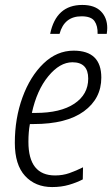

<svg xmlns="http://www.w3.org/2000/svg" viewBox="-20 -747 454 777"><path d="M191 10Q228 10 259 1Q290 -8 315 -21L316 -70Q288 -56 261 -46.5Q234 -37 203 -37Q95 -37 95 -173Q95 -214 101 -245H116Q249 -245 319.5 -296.5Q390 -348 390 -433Q390 -542 278 -542Q210 -542 156 -490Q102 -438 71 -353Q40 -268 40 -169Q40 -80 81.5 -35Q123 10 191 10ZM109 -290Q129 -382 175.5 -438.5Q222 -495 273 -495Q337 -495 337 -429Q337 -365 281 -327.5Q225 -290 124 -290ZM183 -610H221Q240 -681 310 -681Q349 -681 362.5 -661.5Q376 -642 375 -610H412Q414 -624 414 -634Q414 -675 388.5 -701Q363 -727 313 -727Q207 -727 183 -610Z"/></svg>

Font: Noto Sans Display SemiCondensed Light
Style: Italic
Weight: 300
Width: 4
Italic angle: -12°
Designer: Monotype Design Team
Foundry: Monotype Imaging Inc.
Version: Version 1.900